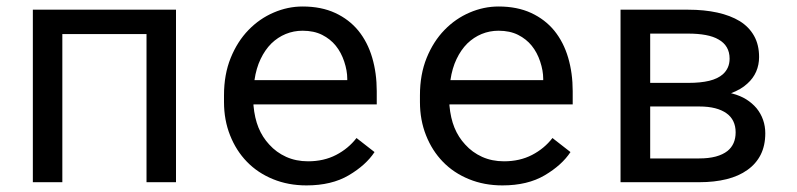

<svg xmlns="http://www.w3.org/2000/svg" viewBox="-20 -558 2440 588"><path d="M519 0V-528.3H80.6V0H170.9V-453.6H428.7V0Z M918.5 9.8Q995.6 9.8 1048.1 -21.2Q1100.6 -52.2 1127 -92.3L1071.8 -135.3Q1046.9 -103 1009.3 -83.5Q971.7 -64 923.3 -64Q886.7 -64 856.4 -77.6Q826.2 -91.3 804.7 -115.2Q783.7 -137.7 771.7 -167Q759.8 -196.3 756.3 -234.9V-238.3H1133.8V-278.8Q1133.8 -334 1119.9 -381.3Q1106 -428.7 1077.6 -463.9Q1049.3 -498.5 1006.6 -518.3Q963.9 -538.1 906.7 -538.1Q861.3 -538.1 818.1 -519.5Q774.9 -501 741.2 -466.3Q707 -431.2 686.5 -380.6Q666 -330.1 666 -266.1V-245.6Q666 -190.4 684.6 -143.6Q703.1 -96.7 736.3 -62.5Q769.5 -28.3 816.2 -9.3Q862.8 9.8 918.5 9.8ZM906.7 -463.9Q941.4 -463.9 966.6 -451.2Q991.7 -438.5 1008.3 -418Q1024.9 -397.5 1034.2 -369.4Q1043.5 -341.3 1043.5 -316.9V-312.5H759.3Q764.6 -349.1 778.1 -377.2Q791.5 -405.3 811 -424.8Q830.6 -443.8 855 -453.9Q879.4 -463.9 906.7 -463.9Z M1518.6 9.8Q1595.7 9.8 1648.2 -21.2Q1700.7 -52.2 1727.1 -92.3L1671.9 -135.3Q1647 -103 1609.4 -83.5Q1571.8 -64 1523.4 -64Q1486.8 -64 1456.5 -77.6Q1426.3 -91.3 1404.8 -115.2Q1383.8 -137.7 1371.8 -167Q1359.9 -196.3 1356.4 -234.9V-238.3H1733.9V-278.8Q1733.9 -334 1720 -381.3Q1706.1 -428.7 1677.7 -463.9Q1649.4 -498.5 1606.7 -518.3Q1564 -538.1 1506.8 -538.1Q1461.4 -538.1 1418.2 -519.5Q1375 -501 1341.3 -466.3Q1307.1 -431.2 1286.6 -380.6Q1266.1 -330.1 1266.1 -266.1V-245.6Q1266.1 -190.4 1284.7 -143.6Q1303.2 -96.7 1336.4 -62.5Q1369.6 -28.3 1416.3 -9.3Q1462.9 9.8 1518.6 9.8ZM1506.8 -463.9Q1541.5 -463.9 1566.7 -451.2Q1591.8 -438.5 1608.4 -418Q1625 -397.5 1634.3 -369.4Q1643.6 -341.3 1643.6 -316.9V-312.5H1359.4Q1364.7 -349.1 1378.2 -377.2Q1391.6 -405.3 1411.1 -424.8Q1430.7 -443.8 1455.1 -453.9Q1479.5 -463.9 1506.8 -463.9Z M1880.4 0H2121.6Q2168 0 2205.3 -9.3Q2242.7 -18.6 2269 -37.6Q2295.4 -56.2 2309.6 -84.2Q2323.7 -112.3 2323.7 -149.9Q2323.7 -171.4 2316.9 -190.9Q2310.1 -210.4 2296.9 -226.6Q2283.7 -242.2 2265.4 -253.7Q2247.1 -265.1 2222.7 -271.5L2218.8 -272.5Q2233.9 -278.3 2246.6 -285.6Q2259.3 -293 2269 -302.2Q2286.6 -317.9 2295.7 -338.6Q2304.7 -359.4 2304.7 -383.3Q2304.7 -420.9 2289.3 -448.2Q2273.9 -475.6 2245.6 -493.2Q2216.8 -510.7 2176.8 -519.5Q2136.7 -528.3 2087.9 -528.3H1880.4ZM1971.2 -231.9H2121.6Q2148.9 -231.9 2169.9 -226.6Q2190.9 -221.2 2205.1 -210.9Q2218.8 -201.2 2225.8 -186.5Q2232.9 -171.9 2232.9 -152.8Q2232.9 -134.3 2226.6 -119.9Q2220.2 -105.5 2208 -95.7Q2193.8 -84.5 2172.1 -78.6Q2150.4 -72.8 2121.6 -72.8H1971.2ZM1971.2 -304.2V-455.1H2087.9Q2117.7 -455.1 2141.4 -450.7Q2165 -446.3 2180.7 -437Q2197.3 -427.7 2205.8 -413.1Q2214.4 -398.4 2214.4 -378.4Q2214.4 -363.3 2209 -351.3Q2203.6 -339.4 2193.8 -330.6Q2178.2 -316.9 2151.9 -310.5Q2125.5 -304.2 2088.9 -304.2Z"/></svg>

Font: RobotoMono Nerd Font
Style: Regular
Weight: 400
Monospace: yes
Designer: Google
Version: Version 3.000;Nerd Fonts 3.2.1